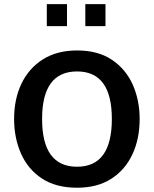

<svg xmlns="http://www.w3.org/2000/svg" viewBox="-20 -879 731 911"><path d="M345.7 11.7Q245.1 11.7 178.7 -32.2Q112.3 -76.2 79.6 -150.4Q46.9 -224.6 46.9 -314.5Q46.9 -409.2 82 -482.4Q117.2 -555.7 184.1 -597.7Q251 -639.6 345.7 -639.6Q445.3 -639.6 511.2 -595.2Q577.1 -550.8 609.9 -477.1Q642.6 -403.3 642.6 -314.5Q642.6 -219.7 607.9 -146Q573.2 -72.3 507.3 -30.3Q441.4 11.7 345.7 11.7ZM345.7 -87.9Q510.7 -87.9 510.7 -314.5Q510.7 -540 345.7 -540Q179.7 -540 179.7 -314.5Q179.7 -87.9 345.7 -87.9ZM384.8 -754.9V-859.4H480.5V-754.9ZM202.1 -754.9V-859.4H297.9V-754.9Z"/></svg>

Font: Padauk Book
Style: Bold
Weight: 700
Designer: Debbi Hosken, Becca Hirsbrunner Spalinger
Foundry: SIL International
Version: Version 5.000